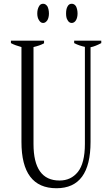

<svg xmlns="http://www.w3.org/2000/svg" viewBox="-20 -989 558 1020"><path d="M187 -882C193 -872 200 -867 209 -867C218 -867 225 -872 232 -882C237 -891 240 -903 240 -917C240 -932 237 -945 232 -955C225 -965 218 -969 209 -969C200 -969 192 -965 187 -955C181 -945 178 -932 178 -917C178 -903 181 -891 187 -882ZM339 -882C344 -872 352 -867 361 -867C370 -867 378 -872 384 -882C389 -891 392 -903 392 -917C392 -932 389 -945 384 -955C378 -965 370 -969 361 -969C352 -969 344 -965 339 -955C333 -945 331 -932 331 -917C331 -903 333 -891 339 -882ZM94 -235C94 -71 156 11 280 11C401 11 461 -71 461 -235C461 -235 461 -738 461 -738C478 -741 497 -749 518 -760C518 -760 518 -773 518 -773C518 -773 374 -773 374 -773C374 -773 374 -760 374 -760C393 -750 412 -744 431 -740C431 -740 431 -224 431 -224C431 -156 418 -106 394 -76C369 -45 337 -30 296 -30C204 -30 158 -95 158 -224C158 -224 158 -739 158 -739C179 -744 198 -750 214 -759C214 -759 214 -773 214 -773C214 -773 38 -773 38 -773C38 -773 38 -760 38 -760C54 -751 73 -745 94 -739C94 -739 94 -235 94 -235Z"/></svg>

Font: BUSH 25 TRIRONG 0515 A
Style: Regular
Weight: 400
Designer: Katatrad Team
Foundry: CadsonDemak